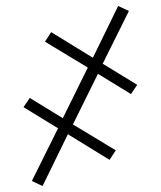

<svg xmlns="http://www.w3.org/2000/svg" viewBox="-20 -475 540 645"><path d="M123 150 87 133 175 -44 59 -115 80 -146 191 -78 275 -248 131 -335 152 -367 292 -281 377 -455 413 -438 325 -261 441 -190 420 -159 309 -227 225 -57 369 30 348 62 208 -24Z"/></svg>

Font: Iosevka SS04 Extralight
Style: Regular
Weight: 200
Monospace: yes
Designer: Belleve Invis
Foundry: Belleve Invis
Version: Version 19.0.0; ttfautohint (v1.8.4)